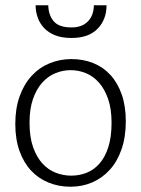

<svg xmlns="http://www.w3.org/2000/svg" viewBox="-20 -700 536 728"><path d="M457 -240Q457 -181 441 -134.5Q425 -88 396.5 -56.5Q368 -25 330 -8.5Q292 8 247 8Q203 8 164.5 -7.5Q126 -23 98 -53Q70 -83 54 -127.5Q38 -172 38 -230Q38 -289 54.5 -335Q71 -381 100 -412.5Q129 -444 168 -460Q207 -476 251 -476Q295 -476 333 -461Q371 -446 398.5 -416Q426 -386 441.5 -342Q457 -298 457 -240ZM403 -235Q403 -287 390 -324.5Q377 -362 355.5 -386.5Q334 -411 306 -422.5Q278 -434 248 -434Q218 -434 190 -422.5Q162 -411 140 -386.5Q118 -362 105 -324.5Q92 -287 92 -235Q92 -180 105.5 -142Q119 -104 141 -80Q163 -56 191.5 -45Q220 -34 250 -34Q280 -34 307.5 -44.5Q335 -55 356.5 -79Q378 -103 390.5 -141.5Q403 -180 403 -235ZM163 -680Q164 -642 184 -619Q204 -596 251 -596Q290 -596 312.5 -618Q335 -640 336 -680H384Q384 -626 350 -591Q316 -556 251 -556Q215 -556 189.5 -566Q164 -576 147.5 -593.5Q131 -611 123 -633.5Q115 -656 115 -680Z"/></svg>

Font: Ek Mukta ExtraLight
Style: Regular
Weight: 275
Designer: Girish Dalvi and Yashodeep Gholap
Foundry: Ek Type
Version: Version 2.538;PS 1.002;hotconv 16.6.51;makeotf.lib2.5.65220;